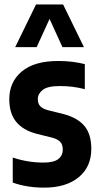

<svg xmlns="http://www.w3.org/2000/svg" viewBox="-20 -828 444 858"><path d="M177.5 10.5Q100.5 10.5 37 -12V-124Q104 -101.5 174.5 -101.5Q220 -101.5 240.2 -117Q260.5 -132.5 260.5 -159.5Q260.5 -182.5 249 -194.2Q237.5 -206 214.5 -212.5L146 -229.5Q84.5 -245 53 -282.8Q21.5 -320.5 21.5 -385Q21.5 -461.5 77.2 -508.5Q133 -555.5 240.5 -555.5Q274.5 -555.5 303.8 -551.8Q333 -548 359 -541.5V-429.5Q306 -443.5 248 -443.5Q192 -443.5 170.5 -426Q149 -408.5 149 -385Q149 -364.5 160.2 -353Q171.5 -341.5 194.5 -335.5L263 -318.5Q326.5 -302 357.2 -265.2Q388 -228.5 388 -163Q388 -82 331.5 -35.8Q275 10.5 177.5 10.5ZM48 -617.5 141 -808H262L355 -617.5H259L201.5 -743.5L144 -617.5Z"/></svg>

Font: Encode Sans Condensed
Style: Bold
Weight: 700
Width: 3
Designer: Multiple Designers
Foundry: Impallari Type
Version: Version 3.000; ttfautohint (v1.8.3) -l 8 -r 50 -G 200 -x 14 